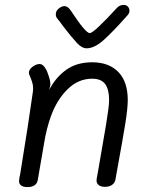

<svg xmlns="http://www.w3.org/2000/svg" viewBox="-20 -763 594 783"><path d="M501 -355Q501 -321 491 -259Q481 -197 459 -77L451 -32Q449 -18 437.5 -9.5Q426 -1 408 -1Q390 -1 381 -9.5Q372 -18 374 -32L382 -77Q400 -179 412.5 -254.5Q425 -330 425 -354Q425 -398 409 -420Q393 -442 356 -442Q299 -442 255.5 -399Q212 -356 188 -290Q169 -238 159 -174L134 -29Q132 -15 121 -7.5Q110 0 92 0Q73 0 64.5 -8Q56 -16 58 -29Q60 -45 62 -51Q97 -265 114 -388Q115 -394 115 -404Q115 -416 111 -428.5Q107 -441 100 -457Q98 -463 98 -467Q98 -480 113 -491Q128 -502 142 -502Q155 -502 166 -483Q173 -472 180 -449Q187 -426 185 -415L181 -397Q206 -446 249 -477.5Q292 -509 356 -509Q424 -509 462.5 -469.5Q501 -430 501 -355ZM508 -719Q508 -713 505 -707.5Q502 -702 499 -699.5Q496 -697 495 -695Q439 -632 402 -599Q365 -566 333 -566Q314 -566 293.5 -588Q273 -610 239 -654Q224 -675 214 -687Q206 -696 208 -709Q209 -720 220.5 -729Q232 -738 243 -738Q257 -738 270 -718Q329 -628 346 -628Q355 -628 385 -656.5Q415 -685 457 -731Q468 -743 485 -743Q495 -743 501.5 -736Q508 -729 508 -719Z"/></svg>

Font: Mali
Style: Italic
Weight: 400
Italic angle: -10°
Version: Version 1.000; ttfautohint (v1.6)